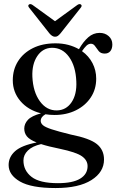

<svg xmlns="http://www.w3.org/2000/svg" viewBox="-20 -677 574 946"><path d="M329 -14Q422.5 4.5 457.5 33Q492.5 61.5 492.5 109Q492.5 171 430.5 210.2Q368.5 249.5 254 249.5Q134 249.5 78.2 217.2Q22.5 185 22.5 136Q22.5 96.5 54.2 68Q86 39.5 160.5 25Q125.5 11 112.5 -5.2Q99.5 -21.5 99.5 -43.5Q99.5 -67 117.5 -86.5Q135.5 -106 182 -118.5Q118 -135 80.5 -179Q43 -223 43 -281.5Q43 -334.5 69 -375.5Q95 -416.5 142.2 -440Q189.5 -463.5 253.5 -463.5Q287.5 -463.5 316.5 -455.8Q345.5 -448 369 -434.5Q390 -471.5 414.8 -493.2Q439.5 -515 471 -515Q497.5 -515 515.5 -499Q533.5 -483 533.5 -458Q533.5 -437.5 523.8 -425.2Q514 -413 496 -413Q476.5 -413 466.5 -425.2Q456.5 -437.5 448.5 -449.5Q440.5 -461.5 428 -461.5Q416 -461.5 405.8 -451.8Q395.5 -442 384 -425Q417.5 -401 435.8 -365.8Q454 -330.5 454 -289.5Q454 -237 427.2 -196.8Q400.5 -156.5 354 -133.5Q307.5 -110.5 249 -110.5Q225.5 -110.5 204 -114Q180.5 -100.5 180.5 -82Q180.5 -70 191.5 -60.2Q202.5 -50.5 234.2 -40Q266 -29.5 329 -14ZM235.5 -441.5Q190.5 -440.5 163.8 -400.8Q137 -361 139.5 -299Q143 -224 176.5 -178Q210 -132 260.5 -133Q306 -134 332.5 -173Q359 -212 356 -276Q353 -351 320.2 -396.5Q287.5 -442 235.5 -441.5ZM95.5 113.5Q95.5 163 135.2 194.2Q175 225.5 265.5 225.5Q338.5 225.5 375 203.2Q411.5 181 411.5 141.5Q411.5 112.5 383.5 92.8Q355.5 73 274.5 56Q217.5 44.5 182.5 33Q139.5 43 117.5 64.5Q95.5 86 95.5 113.5ZM278 -512.5Q271 -504.5 265.2 -500.2Q259.5 -496 251 -496Q237.5 -496 223.5 -512.5L124 -638.5Q115.5 -649 122.5 -654.5Q129.5 -660 140.5 -652.5L251 -572.5L361 -652.5Q372 -660 379 -654.5Q386 -649 377.5 -638.5Z"/></svg>

Font: Fraunces 72pt
Style: Regular
Weight: 400
Version: Version 1.000;[0bf87f6ff]